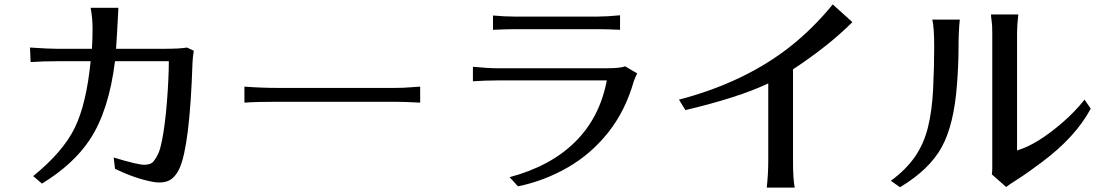

<svg xmlns="http://www.w3.org/2000/svg" viewBox="-20 -817 5040 878"><path d="M117.2 -599.6Q204.1 -593.8 243.2 -593.8H400.4Q403.3 -637.7 403.3 -685.5Q403.3 -733.4 394.5 -781.2H521.5Q513.7 -632.8 510.7 -593.8H722.7Q804.7 -593.8 835 -599.6L866.2 -585Q864.3 -572.3 862.3 -556.6L860.4 -532.2Q847.7 -146.5 799.8 -44.9Q786.1 -15.6 765.1 1Q744.1 17.6 709 17.6Q696.3 17.6 678.7 14.6Q599.6 0 505.9 -44.9L500 -96.7Q609.4 -63.5 639.6 -63.5Q669.9 -63.5 682.6 -79.6Q695.3 -95.7 704.1 -115.2Q712.9 -134.8 720.7 -173.8Q735.4 -248 743.7 -355.5Q752 -462.9 752 -537.1H505.9Q477.5 -308.6 389.6 -176.8Q314.5 -64.5 171.9 22.5L131.8 -11.7Q267.6 -122.1 321.3 -231.4Q375 -340.8 394.5 -537.1H246.1Q177.7 -537.1 120.1 -533.2Z M1097.7 -347.7V-420.9Q1175.8 -415 1250 -415H1785.2Q1824.2 -415 1852.5 -417.5Q1880.9 -419.9 1901.4 -420.9V-347.7Q1825.2 -351.6 1786.1 -351.6H1250Q1150.4 -351.6 1097.7 -347.7Z M2142.6 -445.3V-511.7Q2210 -504.9 2252.9 -504.9H2754.9Q2816.4 -504.9 2838.9 -513.7L2893.6 -481.4Q2882.8 -459 2877.9 -444.3Q2839.8 -310.5 2761.7 -211.9Q2683.6 -113.3 2577.1 -51.8Q2470.7 9.8 2348.6 35.2L2310.5 -6.8Q2497.1 -56.6 2609.9 -168Q2722.7 -279.3 2754.9 -449.2H2252.9Q2201.2 -449.2 2142.6 -445.3ZM2234.4 -680.7V-746.1Q2287.1 -741.2 2333 -741.2H2712.9Q2754.9 -741.2 2815.4 -747.1V-680.7Q2755.9 -683.6 2711.9 -683.6H2333Q2299.8 -683.6 2234.4 -680.7Z M3085 -361.3Q3385.7 -440.4 3592.8 -603.5Q3698.2 -686.5 3788.1 -796.9L3877.9 -715.8Q3769.5 -607.4 3606.4 -500V-81.1Q3606.4 4.9 3614.3 41H3486.3Q3493.2 -22.5 3493.2 -81.1V-435.5Q3357.4 -371.1 3114.3 -313.5Z M4053.7 9.8Q4124 -42 4164.6 -101.1Q4205.1 -160.2 4223.6 -235.4Q4242.2 -310.5 4247.1 -410.2Q4252 -509.8 4252 -601.6Q4252 -693.4 4243.2 -727.5H4369.1Q4363.3 -673.8 4363.3 -599.6Q4363.3 -525.4 4356.4 -433.6Q4342.8 -246.1 4286.1 -143.6Q4229.5 -41 4095.7 39.1ZM4511.7 -751H4636.7Q4630.9 -703.1 4630.9 -667V-128.9Q4722.7 -156.2 4838.9 -256.8Q4894.5 -304.7 4939.5 -361.3L4967.8 -320.3Q4899.4 -191.4 4744.1 -75.2Q4677.7 -25.4 4635.3 1.5Q4592.8 28.3 4581.1 38.1L4515.6 -19.5Q4517.6 -32.2 4517.6 -49.8V-667Q4517.6 -701.2 4514.6 -721.7Q4511.7 -742.2 4511.7 -751Z"/></svg>

Font: GenEi LateMin v2
Style: Medium
Weight: 500
Designer: o_tamon (Modified)
Foundry: o_tamon / Adobe Systems Incorporated / FONT 910 / Philipp H. Poll
Version: Version 2.1;Original Version 1.004